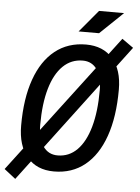

<svg xmlns="http://www.w3.org/2000/svg" viewBox="-83 -942 772 1059"><g transform="rotate(5 302.5 -412.5)"><path d="M42 69.3 -21 20 563.5 -752 626.5 -707.5ZM250.5 9.8Q155.3 9.8 102.1 -53Q48.8 -115.7 48.8 -227.5Q48.8 -377 86.7 -483.4Q124.5 -589.8 195.8 -646.5Q267.1 -703.1 367.2 -703.1Q461.9 -703.1 515.1 -641.8Q568.4 -580.6 568.4 -471.2Q568.4 -320.3 530.5 -212.6Q492.7 -105 421.6 -47.6Q350.6 9.8 250.5 9.8ZM263.2 -80.1Q326.2 -80.1 371.1 -125.2Q416 -170.4 439.9 -255.1Q463.9 -339.8 463.9 -459Q463.9 -531.7 435.8 -572.5Q407.7 -613.3 356.9 -613.3Q293 -613.3 247.3 -568.8Q201.7 -524.4 177.5 -440.9Q153.3 -357.4 153.3 -239.7Q153.3 -164.6 182.4 -122.3Q211.4 -80.1 263.2 -80.1ZM319.3 -771.5 421.9 -894H560.5L432.6 -771.5Z"/></g></svg>

Font: Cascadia Mono NF
Style: Italic
Weight: 400
Italic angle: -10°
Monospace: yes
Designer: Aaron Bell
Foundry: Saja Typeworks
Version: Version 2404.023